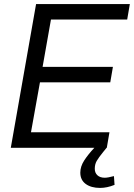

<svg xmlns="http://www.w3.org/2000/svg" viewBox="-20 -725 658 942"><path d="M176 -321H521L534 -397H189L230 -629H604L617 -705H157L33 0H504L517 -76H132ZM494 147Q471 147 458 135Q445 123 445 103Q445 81 454.5 64.5Q464 48 486 21L503 0H443Q412 33 393 62.5Q374 92 374 122Q374 158 400.5 177.5Q427 197 471 197Q505 197 542 182L539 139Q509 147 494 147Z"/></svg>

Font: Geom Light
Style: Italic
Weight: 300
Italic angle: -10°
Version: Version 1.102